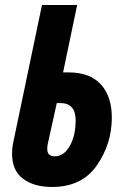

<svg xmlns="http://www.w3.org/2000/svg" viewBox="-20 -734 498 764"><path d="M425 -266Q425 -350 381.5 -398Q338 -446 252 -446H231L287 -714H147L35 -178Q28 -149 28 -123Q28 -55 72 -22.5Q116 10 187 10Q306 10 365.5 -76Q425 -162 425 -266ZM168 -141Q168 -151 170 -161L206 -324H219Q281 -324 281 -256Q281 -194 257.5 -153Q234 -112 198 -112Q168 -112 168 -141Z"/></svg>

Font: Noto Sans UI Condensed ExtraBold
Style: Italic
Weight: 800
Width: 3
Designer: Monotype Design Team
Foundry: Monotype Imaging Inc.
Version: 1.001